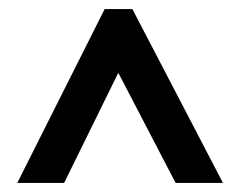

<svg xmlns="http://www.w3.org/2000/svg" viewBox="-20 -735 528 422"><path d="M18 -333 210 -715H271L470 -333H366L240 -575L121 -333Z"/></svg>

Font: Noto Sans Tamil ExtraCondensed SemiBold
Style: Regular
Weight: 600
Width: 2
Designer: Jelle Bosma - Monotype Design Team
Foundry: Monotype Imaging Inc.
Version: Version 2.004; ttfautohint (v1.8.4.7-5d5b)